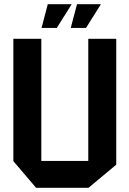

<svg xmlns="http://www.w3.org/2000/svg" viewBox="-20 -900 616 920"><path d="M153 0 44 -128V-714H178V-129H403V-714H537V-111L404 0ZM179 -766 209 -880H323V-879L252 -766ZM319 -766 349 -880H463V-879L392 -766Z"/></svg>

Font: Foldit Thin SemiBold
Style: Regular
Weight: 600
Version: Version 1.003